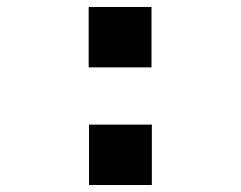

<svg xmlns="http://www.w3.org/2000/svg" viewBox="-20 -530 690 550"><path d="M234 -337V-510H414V-337ZM235 0V-173H415V0Z"/></svg>

Font: Azeret Mono
Style: Bold
Weight: 700
Designer: Martin Vácha
Foundry: Displaay
Version: Version 1.002